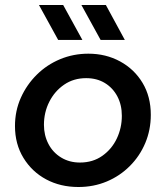

<svg xmlns="http://www.w3.org/2000/svg" viewBox="-20 -737 663 769"><path d="M294 12Q222 12 165 -18.5Q108 -49 74 -104.5Q40 -160 40 -232Q40 -293 63.5 -345.5Q87 -398 127.5 -438Q168 -478 221 -500Q274 -522 334 -522Q404 -522 461 -491Q518 -460 551 -405Q584 -350 584 -277Q584 -217 562 -164.5Q540 -112 500 -72Q460 -32 407.5 -10Q355 12 294 12ZM300 -86Q352 -86 390 -113Q428 -140 448 -182.5Q468 -225 468 -273Q468 -317 450 -351Q432 -385 400 -404.5Q368 -424 325 -424Q275 -424 237 -398Q199 -372 177.5 -329.5Q156 -287 156 -237Q156 -195 174 -160.5Q192 -126 225 -106Q258 -86 300 -86ZM383 -577 306 -717H404L480 -577ZM213 -577 136 -717H233L310 -577Z"/></svg>

Font: MuseoModerno Medium
Style: Italic
Weight: 500
Italic angle: -9°
Designer: Pablo Cosgaya, Héctor Gatti, Marcela Romero, and the Authors of The MuseoModerno Project.
Foundry: Omnibus-Type Team
Version: Version 1.003